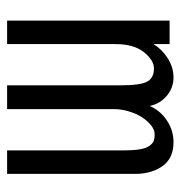

<svg xmlns="http://www.w3.org/2000/svg" viewBox="-4 -504 508 540"><g transform="rotate(90 250.0 -234.0)"><path d="M38 0V-457H104V-412Q120 -437 145 -452.5Q170 -468 198 -468Q227 -468 249.5 -449Q272 -430 278 -401Q291 -431 319 -449.5Q347 -468 380 -468Q427 -468 449 -434.5Q471 -401 469 -351V0H403V-324Q403 -355 400 -373Q397 -391 390 -400.5Q383 -410 376 -412.5Q369 -415 358 -415Q345 -415 332 -404.5Q319 -394 309 -378Q299 -362 293 -341.5Q287 -321 287 -302V0H220V-318Q220 -375 209.5 -394Q199 -413 173 -413Q149 -413 126.5 -384.5Q104 -356 104 -305V0Z"/></g></svg>

Font: InconsolataGo
Style: Regular
Weight: 400
Designer: Raph Levien, Kirill Tkachev
Foundry: Cyreal
Version: Version 1.013